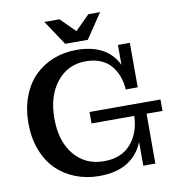

<svg xmlns="http://www.w3.org/2000/svg" viewBox="-95 -963 980 1062"><g transform="rotate(-10 395.5 -432.0)"><path d="M317.9 -738.8 225.1 -877.9H310.1L391.1 -796.9L472.2 -877.9H538.1L444.8 -738.8ZM377.9 14.2Q306.2 14.2 244.4 -10Q182.6 -34.2 137.5 -78.9Q92.3 -123.5 66.7 -190.9Q41 -258.3 41 -340.8Q41 -422.9 66.4 -490.2Q91.8 -557.6 136.2 -602.1Q180.7 -646.5 241 -670.7Q301.3 -694.8 371.1 -694.8Q544.4 -694.8 604 -569.8V-682.1H670.9V-432.1H604Q601.1 -472.7 588.6 -506.3Q576.2 -540 553.7 -566.9Q531.2 -593.8 495.1 -608.9Q459 -624 412.1 -624Q311.5 -624 249.3 -546.4Q187 -468.8 187 -340.8Q187 -213.9 250 -137.9Q313 -62 417 -62Q515.1 -62 568.1 -122.8Q621.1 -183.6 625 -279.8H384.8V-344.2H783.2V-279.8H693.8V0H626V-132.8Q564.5 14.2 377.9 14.2Z"/></g></svg>

Font: Montagu Slab 144pt Medium
Style: Regular
Weight: 500
Designer: Florian Karsten
Foundry: Florian Karsten
Version: Version 1.000